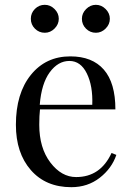

<svg xmlns="http://www.w3.org/2000/svg" viewBox="-20 -763 546 797"><path d="M276 14Q170 14 108 -57Q46 -128 46 -245Q46 -375 108 -452Q170 -529 272 -529Q363 -529 411 -474Q459 -419 459 -309H146Q143 -283 143 -245Q143 -149 189 -88.5Q235 -28 296 -28Q397 -28 443 -128L463 -120Q444 -64 394 -25Q344 14 276 14ZM145 -328H363Q366 -406 340.5 -458Q315 -510 268 -510Q221 -510 186.5 -463Q152 -416 145 -328ZM166 -627Q142 -627 125 -644Q108 -661 108 -685Q108 -709 125 -726Q142 -743 166 -743Q189 -743 206.5 -725.5Q224 -708 224 -685Q224 -662 206.5 -644.5Q189 -627 166 -627ZM378 -627Q354 -627 337 -644Q320 -661 320 -685Q320 -708 337.5 -725.5Q355 -743 378 -743Q401 -743 418.5 -725.5Q436 -708 436 -685Q436 -662 418.5 -644.5Q401 -627 378 -627Z"/></svg>

Font: Playfair Display
Style: Regular
Weight: 400
Designer: Claus Eggers S?rensen
Foundry: Claus Eggers S?rensen
Version: Version 1.003